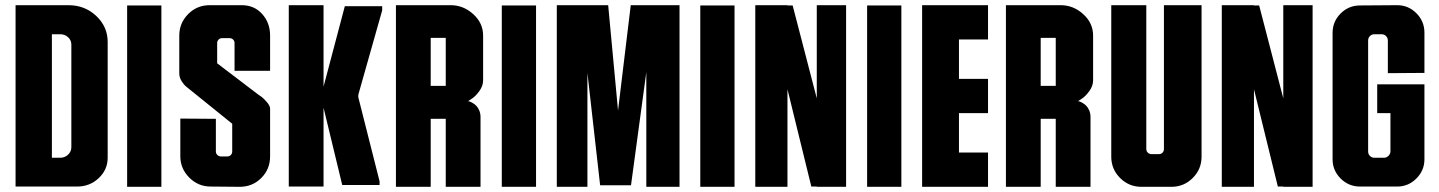

<svg xmlns="http://www.w3.org/2000/svg" viewBox="-20 -720 5547 740"><path d="M244 -700Q307 -700 351 -658.5Q395 -617 395 -558V-112Q395 -66 360.5 -33.5Q326 -1 277 -1H40V-700ZM255 -153V-548Q255 -565 242.5 -576.5Q230 -588 212 -588H180V-112H212Q230 -112 242.5 -124Q255 -136 255 -153Z M602 0H470V-699H602Z M1021 -447H884V-554Q884 -562 878.5 -567.5Q873 -573 865 -573H836Q828 -573 822.5 -567.5Q817 -562 817 -554V-476L976 -355Q981 -352 988.5 -346.5Q996 -341 1008.5 -326.5Q1021 -312 1021 -301V-117Q1021 -68 987 -34Q953 0 904 0L792 -1Q744 -1 709.5 -35.5Q675 -70 675 -118V-263L812 -262V-136Q812 -128 818 -122.5Q824 -117 832 -117H856Q864 -117 869.5 -122.5Q875 -128 875 -136V-243L704 -381Q701 -384 695.5 -388Q690 -392 680.5 -406.5Q671 -421 671 -437V-583Q671 -631 705 -665.5Q739 -700 788 -700H912Q960 -700 990.5 -666Q1021 -632 1021 -583Z M1453 -680 1361 -355V-345L1443 -21V-7H1299L1227 -305V-1H1093V-700H1227V-386L1309 -696H1453Z M1842 -410Q1842 -389 1827.5 -369Q1813 -349 1799 -340L1784 -330Q1786 -330 1789.5 -329Q1793 -328 1801 -323.5Q1809 -319 1815.5 -312.5Q1822 -306 1827 -294.5Q1832 -283 1832 -269V0H1698V-262H1640V0H1506V-700H1717Q1766 -700 1804 -665.5Q1842 -631 1842 -583ZM1698 -389V-574H1640V-389Z M2046 0H1914V-699H2046Z M2411 -700H2599V0H2471V-442L2412 -6H2293L2244 -439V0H2126V-700H2324L2362 -294Z M2811 0H2679V-699H2811Z M3128 -700H3241V0H3128V-1H3107L3015 -376V0H2891V-700H3015V-699H3035L3128 -341Z M3454 0H3322V-699H3454Z M3788 -568H3676V-416H3788V-284H3676V-132H3788V0H3534V-700H3788Z M4193 -410Q4193 -389 4178.5 -369Q4164 -349 4150 -340L4135 -330Q4137 -330 4140.5 -329Q4144 -328 4152 -323.5Q4160 -319 4166.5 -312.5Q4173 -306 4178 -294.5Q4183 -283 4183 -269V0H4049V-262H3991V0H3857V-700H4068Q4117 -700 4155 -665.5Q4193 -631 4193 -583ZM4049 -389V-574H3991V-389Z M4466 -700H4611V-116Q4611 -68 4577 -34Q4543 0 4495 0H4379Q4331 0 4297 -34Q4263 -68 4263 -116V-700H4398V-146Q4398 -137 4404 -131.5Q4410 -126 4418 -126H4447Q4455 -126 4460.5 -131.5Q4466 -137 4466 -146Z M4926 -700H5039V0H4926V-1H4905L4813 -376V0H4689V-700H4813V-699H4833L4926 -341Z M5470 -439 5329 -438V-564Q5329 -574 5322 -581Q5315 -588 5305 -588H5277Q5267 -588 5260 -581Q5253 -574 5253 -564V-136Q5253 -126 5260 -119Q5267 -112 5277 -112H5314Q5324 -112 5331.5 -119.5Q5339 -127 5339 -137V-284H5288V-395H5470V-106Q5470 -63 5439 -32Q5408 -1 5365 -1H5222Q5178 -1 5147 -32Q5116 -63 5116 -106V-593Q5116 -637 5147 -668Q5178 -699 5222 -699L5365 -700Q5408 -700 5439 -669Q5470 -638 5470 -594Z"/></svg>

Font: Bayformers-TFTCGName
Style: Regular
Weight: 400
Designer: billmoo
Foundry: Bayformers
Version: Version 1.021;Fontself Maker 3.5.4